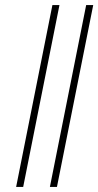

<svg xmlns="http://www.w3.org/2000/svg" viewBox="-20 -742 390 762"><path d="M44 0 188 -722H216L72 0ZM178 0 322 -722H350L206 0Z"/></svg>

Font: Source Sans 3 ExtraLight ExtraLight
Style: Italic
Weight: 250
Italic angle: -11°
Version: Version 3.052;hotconv 1.1.0;makeotfexe 2.6.0